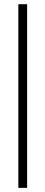

<svg xmlns="http://www.w3.org/2000/svg" viewBox="-20 -712 217 918"><path d="M67.7 186.3V-691.9H109.7V186.3Z"/></svg>

Font: Playfair SemiBold
Style: Regular
Weight: 600
Designer: Claus Eggers Sørensen
Foundry: Claus Eggers Sørensen
Version: Version 2.001;gftools[0.9.30]